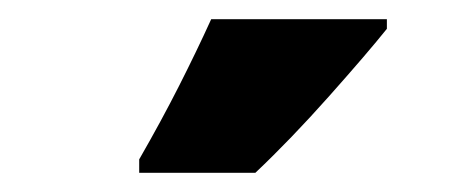

<svg xmlns="http://www.w3.org/2000/svg" viewBox="-20 -786 477 200"><path d="M200 -766Q185 -733 166.5 -696.5Q148 -660 125 -620V-606H246Q283 -641 323 -686Q363 -731 383 -756V-766Z"/></svg>

Font: Noto Sans Display Condensed Black
Style: Regular
Weight: 900
Width: 3
Designer: Monotype Design team
Foundry: Monotype Imaging Inc.
Version: 1.000